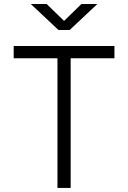

<svg xmlns="http://www.w3.org/2000/svg" viewBox="-20 -918 626 938"><path d="M260.7 0H325.2V-633.3H539.1V-693.4H46.9V-633.3H260.7ZM265.6 -771.5H320.3L455.6 -898.4H377.9L293 -815.9L208 -898.4H130.4Z"/></svg>

Font: Cascadia Code PL Light
Style: Regular
Weight: 300
Monospace: yes
Designer: Aaron Bell
Foundry: Saja Typeworks
Version: Version 2404.023